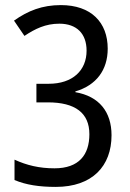

<svg xmlns="http://www.w3.org/2000/svg" viewBox="-20 -722 512 754"><path d="M403 -531C403 -634 338 -702 219 -702C146 -702 90 -680 35 -641L76 -581C118 -609 159 -629 213 -629C281 -629 320 -590 320 -523C320 -446 266 -393 171 -393H123V-320H168C276 -320 331 -278 331 -195C331 -114 290 -61 194 -61C134 -61 85 -73 37 -95V-15C82 4 134 12 199 12C343 12 418 -70 418 -191C418 -283 369 -344 276 -360V-363C358 -387 403 -447 403 -531Z"/></svg>

Font: Noto Sans Kannada Condensed
Style: Regular
Weight: 400
Width: 3
Designer: Jelle Bosma - Monotype Design Team
Foundry: Monotype Imaging Inc.
Version: Version 2.005